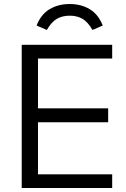

<svg xmlns="http://www.w3.org/2000/svg" viewBox="-20 -935 628 955"><path d="M88 0V-712H538V-644H169V-396H518V-327H169V-68H538V0ZM491 -808 440 -786Q417 -826 390 -841.5Q363 -857 327 -857Q290 -857 263 -841.5Q236 -826 213 -786L162 -808Q184 -864 227 -889.5Q270 -915 327 -915Q383 -915 426 -889.5Q469 -864 491 -808Z"/></svg>

Font: Muli
Style: Regular
Weight: 400
Designer: Vernon Adams
Foundry: Vernon Adams
Version: Version 2.000